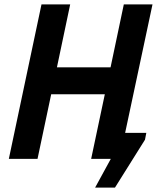

<svg xmlns="http://www.w3.org/2000/svg" viewBox="-20 -720 711 870"><path d="M455 -293H212L150 0H20L168 -700H298L238 -415H481L541 -700H671L547 -118H643L637 -87L501 130H411L482 0H393Z"/></svg>

Font: PT Sans
Style: Bold Italic
Weight: 700
Italic angle: -12°
Designer: A.Korolkova, O.Umpeleva, V.Yefimov
Foundry: ParaType Ltd
Version: Version 2.003W OFL